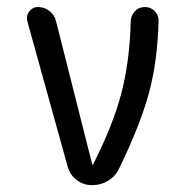

<svg xmlns="http://www.w3.org/2000/svg" viewBox="-20 -540 540 560"><path d="M177.7 -52.7 59.6 -478.5Q55.7 -494.1 65.4 -506.8Q75.2 -519.5 90.8 -519.5Q109.4 -519.5 124.5 -507.8Q139.6 -496.1 143.6 -477.5L249 -60.5Q249 -59.6 250 -59.6Q252 -59.6 252 -61.5Q309.6 -174.8 334 -268.1Q358.4 -361.3 361.3 -478.5Q362.3 -495.1 373.5 -507.3Q384.8 -519.5 402.3 -519.5Q419.9 -519.5 431.6 -507.3Q443.4 -495.1 442.4 -477.5Q439.5 -362.3 414.6 -269.5Q389.6 -176.8 328.1 -49.8Q317.4 -26.4 295.9 -13.2Q274.4 0 248 0Q223.6 0 204.1 -14.6Q184.6 -29.3 177.7 -52.7Z"/></svg>

Font: Rounded-X Mgen+ 2m regular
Style: Regular
Weight: 400
Designer: [Source Han Sans]
Ryoko NISHIZUKA  (kana & ideographs); Paul D. Hunt (Latin, Greek & Cyrillic); Wenlong ZHANG  (bopomofo
Version: Version 1.059.20150602